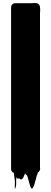

<svg xmlns="http://www.w3.org/2000/svg" viewBox="-20 -917 332 1248"><path d="M79 308Q76 315 76 306Q76 297 76.5 282.5Q77 268 77 261L70 207Q66 205 63 203Q52 195 52 181V-869Q52 -873 54 -879L57 -885Q61 -891 68 -894Q74 -896 78 -896Q83 -897 88.5 -896.5Q94 -896 99 -896H178Q183 -896 188 -896.5Q193 -897 198 -897H205Q208 -897 211.5 -897Q215 -897 218 -896Q229 -895 235 -885Q237 -882 238 -879Q239 -876 240 -873V-868Q242 -858 241 -847.5Q240 -837 240 -829V169Q242 181 239 190L236 195Q236 195 236 195.5Q236 196 235 196Q235 197 233 199Q230 203 225 205Q224 209 224 213.5Q224 218 220 221V224Q219 225 219 226Q219 227 218 228Q217 233 217 232.5Q217 232 215 240Q214 244 213 248.5Q212 253 210 258Q207 268 204.5 278Q202 288 197 297Q196 299 194 303.5Q192 308 188 309Q186 309 184.5 307Q183 305 181 304L178 297Q177 291 175 288Q172 278 169 268.5Q166 259 164 249Q163 247 163 245.5Q163 244 162 243Q161 238 159.5 233.5Q158 229 156 225Q154 219 152 216Q152 221 150 222Q148 222 148 218.5Q148 215 146 213Q144 210 142 212Q141 214 140 217Q139 220 138 222Q136 228 131 238Q126 248 118 249Q114 250 110 247Q106 244 104 240Q103 240 103 240.5Q103 241 103 241Q98 249 91 241Q90 239 88.5 236Q87 233 87 235Q84 253 85 272Q86 291 79 308Z"/></svg>

Font: Rubik Wet Paint
Style: Regular
Weight: 400
Designer: Hubert and Fischer, NaN
Foundry: Hubert and Fischer, NaN
Version: Version 2.200